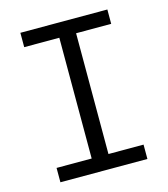

<svg xmlns="http://www.w3.org/2000/svg" viewBox="-103 -758 734 840"><g transform="rotate(-15 264.0 -338.5)"><path d="M67 0V-65H226V-612H67V-677H461V-612H302V-65H461V0Z"/></g></svg>

Font: PlemolJP
Style: Regular
Weight: 400
Monospace: yes
Version: v2.0.4; ttfautohint (v1.8.4.7-5d5b-dirty) -l 6 -r 45 -G 200 